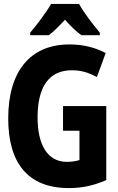

<svg xmlns="http://www.w3.org/2000/svg" viewBox="-20 -951 603 981"><path d="M134 -784V-771H229C254 -789 280 -816 312 -850C342 -817 369 -790 396 -771H490V-784C453 -829 408 -886 384 -931H241C219 -891 166 -821 134 -784ZM332 10C397 10 458 -2 523 -31V-409H302V-283H386V-133C365 -127 343 -124 322 -124C218 -124 172 -218 172 -351C172 -509 231 -592 348 -592C394 -592 434 -580 475 -557L520 -680C471 -706 410 -724 335 -724C133 -724 22 -585 22 -346C22 -121 120 10 332 10Z"/></svg>

Font: Noto Sans Mono SemiCondensed ExtraBold
Style: Regular
Weight: 800
Width: 4
Designer: Monotype Design Team
Foundry: Monotype Imaging Inc.
Version: Version 2.014